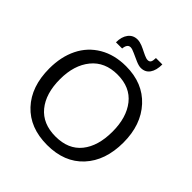

<svg xmlns="http://www.w3.org/2000/svg" viewBox="-234 -1076 1263 1263"><g transform="rotate(45 397.0 -445.0)"><path d="M475.1 -783.7Q456.5 -783.7 428 -795.9Q399.4 -808.1 373 -820.6Q346.7 -833 332.5 -833Q302.7 -833 298.3 -787.6H240.7Q240.7 -839.4 264.4 -870.4Q288.1 -901.4 328.6 -901.4Q338.9 -901.4 350.6 -898.7Q362.3 -896 373.3 -891.6Q384.3 -887.2 395.3 -881.8Q406.2 -876.5 416.7 -871.3Q427.2 -866.2 436.8 -861.8Q446.3 -857.4 455.1 -854.7Q463.9 -852.1 470.7 -852.1Q486.3 -852.1 492.9 -862.8Q499.5 -873.5 500 -900.4H559.6Q559.6 -845.7 537.8 -814.7Q516.1 -783.7 475.1 -783.7ZM398.4 10.7Q237.3 10.7 144.8 -88.4Q52.2 -187.5 52.2 -356Q52.2 -464.8 93 -547.6Q133.8 -630.4 212.9 -677Q292 -723.6 399.4 -723.6Q556.2 -723.6 649.2 -622.3Q742.2 -521 742.2 -356Q742.2 -188 650.4 -88.6Q558.6 10.7 398.4 10.7ZM397.5 -67.9Q516.6 -67.9 578.6 -144.8Q640.6 -221.7 640.6 -356Q640.6 -487.3 578.4 -566.2Q516.1 -645 398.4 -645Q281.2 -645 216.6 -565.7Q151.9 -486.3 151.9 -356Q151.9 -222.2 215.3 -145Q278.8 -67.9 397.5 -67.9Z"/></g></svg>

Font: Muli
Style: Regular
Weight: 400
Designer: Vernon Adams
Foundry: newtypography
Version: Version 2; ttfautohint (v1.00rc1.6-4cba) -l 8 -r 50 -G 200 -